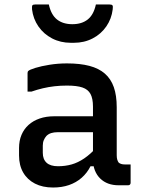

<svg xmlns="http://www.w3.org/2000/svg" viewBox="-20 -827 640 857"><path d="M501 -348Q501 -321 501 -294.5Q501 -268 501 -240.5Q501 -213 501 -186Q501 -159 501 -134Q501 -122 503.5 -114Q506 -106 510 -101Q515 -97 521.5 -95Q528 -93 537 -93Q539 -93 541.5 -93Q544 -93 547 -93H563Q563 -72 563 -52Q563 -32 563 -11Q563 -6 560 -3Q557 0 552 0Q547 0 533.5 0Q520 0 510 0Q484 0 463.5 -7.5Q443 -15 427.5 -30Q412 -45 403.5 -66.5Q395 -88 395 -116Q395 -150 395 -185.5Q395 -221 395 -255Q395 -271 395 -287Q395 -303 395 -319Q395 -335 395 -351Q395 -387 384 -407.5Q373 -428 348 -436.5Q323 -445 279 -445Q250 -445 223.5 -442Q197 -439 171.5 -433Q146 -427 120 -418H103Q103 -439 103 -460Q103 -481 103 -501Q103 -505 104 -507Q105 -509 106 -510Q112 -516 138 -524Q164 -532 201.5 -538Q239 -544 279 -544Q337 -544 379 -533Q421 -522 448 -498.5Q475 -475 488 -438Q501 -401 501 -348ZM171 -145Q171 -116 188 -100.5Q205 -85 239 -85Q271 -85 299.5 -93Q328 -101 356 -120Q384 -139 414 -172V-85H384Q369 -55 344.5 -33.5Q320 -12 288 -1Q256 10 217 10Q170 10 136 -7.5Q102 -25 83.5 -57Q65 -89 65 -133V-166Q65 -199 76 -225Q87 -251 107.5 -269.5Q128 -288 157 -298Q186 -308 222 -308Q257 -308 290 -308Q323 -308 354.5 -308Q386 -308 417 -308Q425 -308 429.5 -296Q434 -284 435 -267.5Q436 -251 436 -237Q400 -237 369 -237Q338 -237 306.5 -237Q275 -237 239 -237Q221 -237 208.5 -233Q196 -229 187 -220Q180 -212 175.5 -201.5Q171 -191 171 -177ZM303 -719Q345 -719 371.5 -740Q398 -761 408 -807Q424 -807 438.5 -807Q453 -807 469 -807Q479 -807 482 -803Q485 -799 483 -785Q478 -743 454.5 -709Q431 -675 393.5 -655.5Q356 -636 310 -636H296Q250 -636 212.5 -655.5Q175 -675 151.5 -709Q128 -743 123 -785Q122 -799 124.5 -803Q127 -807 137 -807Q153 -807 167.5 -807Q182 -807 198 -807Q208 -761 234.5 -740Q261 -719 303 -719Z"/></svg>

Font: Recursive Medium
Style: Regular
Weight: 500
Version: Version 1.085